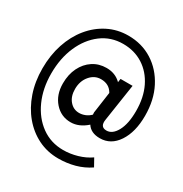

<svg xmlns="http://www.w3.org/2000/svg" viewBox="-168 -709 936 982"><g transform="rotate(30 300.0 -218.0)"><path d="M274 -48Q217 -48 179 -91Q141 -134 141 -201Q141 -254 161 -294.5Q181 -335 216 -358Q251 -381 296 -381Q348 -381 382 -347L385 -368H456L423 -150Q415 -103 454 -103Q489 -103 512.5 -146.5Q536 -190 536 -265Q536 -345 507 -404.5Q478 -464 426.5 -497Q375 -530 308 -530Q236 -530 181 -488.5Q126 -447 95 -376Q64 -305 64 -215Q64 -127 95.5 -57Q127 13 183 53.5Q239 94 312 94Q353 94 394.5 82Q436 70 469 47L494 92Q454 119 408 131.5Q362 144 312 144Q247 144 192.5 117Q138 90 97.5 41.5Q57 -7 34.5 -72.5Q12 -138 12 -215Q12 -293 34 -359.5Q56 -426 96.5 -475.5Q137 -525 191.5 -552.5Q246 -580 310 -580Q390 -580 452.5 -540.5Q515 -501 551.5 -430.5Q588 -360 588 -267Q588 -171 548.5 -111.5Q509 -52 444 -52Q391 -52 368 -88Q323 -48 274 -48ZM288 -111Q305 -111 322.5 -118Q340 -125 354 -139Q352 -152 355 -164L371 -277Q349 -317 300 -317Q262 -317 235.5 -285.5Q209 -254 209 -207Q209 -164 231.5 -137.5Q254 -111 288 -111Z"/></g></svg>

Font: Red Hat Mono Medium
Style: Regular
Weight: 500
Monospace: yes
Designer: Pentagram, MCKL
Foundry: Pentagram, MCKL
Version: Version 1.023; ttfautohint (v1.8.3)